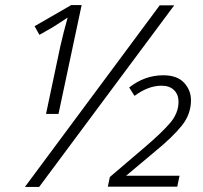

<svg xmlns="http://www.w3.org/2000/svg" viewBox="-20 -735 799 755"><path d="M78 0 608 -714H665L134 0ZM217 -552Q223 -579 231 -610Q239 -641 246 -666Q232 -657 218 -647.5Q204 -638 186 -627L135 -598L116 -632L260 -715H301L210 -287H161ZM404 -1 412 -39 548 -155Q615 -212 648.5 -251Q682 -290 682 -335Q682 -363 664.5 -380.5Q647 -398 615 -398Q563 -398 509 -358L488 -391Q549 -439 622 -439Q677 -439 704 -409.5Q731 -380 731 -341Q731 -286 695 -241Q659 -196 588 -138L476 -44H686L677 -1Z"/></svg>

Font: Noto Sans Light
Style: Italic
Weight: 300
Italic angle: -12°
Designer: Monotype Design Team
Foundry: Monotype Imaging Inc.
Version: Version 2.013; ttfautohint (v1.8.4.7-5d5b)